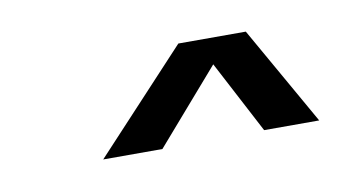

<svg xmlns="http://www.w3.org/2000/svg" viewBox="-30 -772 366 206"><g transform="rotate(-10 153.0 -669.0)"><path d="M70 -614.5 171 -723H244.5L305.5 -615.5H245.5L204 -694.5L134.5 -614.5Z"/></g></svg>

Font: Anybody Condensed Medium
Style: Italic
Weight: 500
Width: 3
Italic angle: -10°
Designer: Tyler Finck
Foundry: Etcetera Type Company
Version: Version 1.010; ttfautohint (v1.8.3) -l 8 -r 50 -G 200 -x 14 